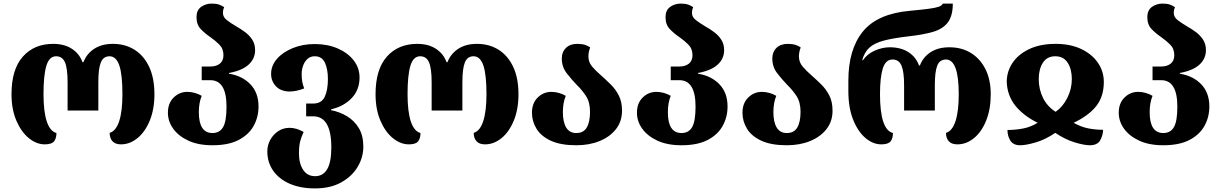

<svg xmlns="http://www.w3.org/2000/svg" viewBox="-20 -794 6791 1068"><path d="M229 9Q183 9 140.5 -25.5Q98 -60 71 -123Q44 -186 44 -270Q44 -408 107 -479Q170 -550 276 -550Q338 -550 380 -522.5Q422 -495 439 -448H444Q462 -495 504 -522.5Q546 -550 608 -550Q676 -550 728 -517.5Q780 -485 809.5 -422.5Q839 -360 839 -270Q839 -186 813 -123Q787 -60 744.5 -25.5Q702 9 653 9Q621 9 605.5 -8.5Q590 -26 590 -55Q625 -65 643 -120Q661 -175 661 -270Q661 -380 643.5 -430.5Q626 -481 589 -481Q555 -481 541 -447Q527 -413 527 -336V-179H356V-336Q356 -413 341.5 -447Q327 -481 292 -481Q254 -481 238 -428.5Q222 -376 222 -270Q222 -174 240 -119Q258 -64 294 -54Q294 -25 281 -8Q268 9 229 9Z M1162 14Q1083 14 1028 -11.5Q973 -37 943.5 -78Q914 -119 914 -167Q914 -220 946 -251.5Q978 -283 1022 -283Q1043 -283 1064 -277Q1085 -271 1102 -261Q1086 -222 1086 -170Q1086 -54 1162 -54Q1202 -54 1221 -87Q1240 -120 1240 -201Q1240 -348 1150 -348H1102V-424H1150Q1183 -424 1203 -440Q1223 -456 1223 -487Q1223 -523 1200 -546Q1177 -569 1148 -589Q1120 -608 1096.5 -632.5Q1073 -657 1073 -699Q1073 -737 1098.5 -755.5Q1124 -774 1158 -774Q1183 -774 1198.5 -768.5Q1214 -763 1227 -754Q1220 -739 1220 -722Q1220 -699 1242 -682Q1264 -665 1293 -648Q1318 -634 1342.5 -616Q1367 -598 1383 -573.5Q1399 -549 1399 -515Q1399 -468 1363.5 -435Q1328 -402 1254 -388V-384Q1328 -372 1373 -325Q1418 -278 1418 -202Q1418 -143 1391 -94Q1364 -45 1307.5 -15.5Q1251 14 1162 14Z M1732 254Q1651 254 1591.5 228Q1532 202 1499.5 155.5Q1467 109 1467 48Q1467 14 1483 -15.5Q1499 -45 1527 -64Q1555 -83 1591 -83Q1628 -83 1669 -60Q1656 -32 1649.5 -7Q1643 18 1643 59Q1643 116 1666.5 151Q1690 186 1733 186Q1777 186 1800 147Q1823 108 1823 26Q1823 -147 1722 -147H1683V-218H1722Q1769 -218 1786.5 -256Q1804 -294 1804 -354Q1804 -409 1787.5 -445Q1771 -481 1731 -481Q1706 -481 1690 -466Q1674 -451 1666 -428.5Q1658 -406 1658 -384Q1658 -357 1661 -340.5Q1664 -324 1672 -302Q1651 -294 1630.5 -289.5Q1610 -285 1592 -285Q1543 -285 1515.5 -313.5Q1488 -342 1488 -383Q1488 -429 1520.5 -466.5Q1553 -504 1608.5 -526.5Q1664 -549 1731 -549Q1802 -549 1858.5 -524.5Q1915 -500 1947.5 -458Q1980 -416 1980 -363Q1980 -294 1936 -248Q1892 -202 1822 -186V-181Q1869 -172 1910 -147.5Q1951 -123 1976 -81.5Q2001 -40 2001 22Q2001 81 1969.5 134Q1938 187 1878 220.5Q1818 254 1732 254Z M2254 9Q2208 9 2165.5 -25.5Q2123 -60 2096 -123Q2069 -186 2069 -270Q2069 -408 2132 -479Q2195 -550 2301 -550Q2363 -550 2405 -522.5Q2447 -495 2464 -448H2469Q2487 -495 2529 -522.5Q2571 -550 2633 -550Q2701 -550 2753 -517.5Q2805 -485 2834.5 -422.5Q2864 -360 2864 -270Q2864 -186 2838 -123Q2812 -60 2769.5 -25.5Q2727 9 2678 9Q2646 9 2630.5 -8.5Q2615 -26 2615 -55Q2650 -65 2668 -120Q2686 -175 2686 -270Q2686 -380 2668.5 -430.5Q2651 -481 2614 -481Q2580 -481 2566 -447Q2552 -413 2552 -336V-179H2381V-336Q2381 -413 2366.5 -447Q2352 -481 2317 -481Q2279 -481 2263 -428.5Q2247 -376 2247 -270Q2247 -174 2265 -119Q2283 -64 2319 -54Q2319 -25 2306 -8Q2293 9 2254 9Z M3186 14Q3099 14 3044.5 -11Q2990 -36 2964.5 -77.5Q2939 -119 2939 -167Q2939 -220 2971 -251.5Q3003 -283 3047 -283Q3068 -283 3089 -277Q3110 -271 3127 -261Q3111 -222 3111 -170Q3111 -115 3129.5 -84.5Q3148 -54 3186 -54Q3226 -54 3244 -85Q3262 -116 3262 -172Q3262 -226 3239.5 -260Q3217 -294 3189 -321Q3159 -352 3132 -387Q3105 -422 3105 -469Q3105 -505 3128 -527.5Q3151 -550 3191 -550Q3216 -550 3233.5 -544.5Q3251 -539 3263 -530Q3253 -505 3253 -480Q3253 -448 3274 -423.5Q3295 -399 3324 -374Q3350 -351 3377 -324.5Q3404 -298 3422 -263Q3440 -228 3440 -178Q3440 -119 3406.5 -76Q3373 -33 3315.5 -9.5Q3258 14 3186 14Z M3771 14Q3692 14 3637 -11.5Q3582 -37 3552.5 -78Q3523 -119 3523 -167Q3523 -220 3555 -251.5Q3587 -283 3631 -283Q3652 -283 3673 -277Q3694 -271 3711 -261Q3695 -222 3695 -170Q3695 -54 3771 -54Q3811 -54 3830 -87Q3849 -120 3849 -201Q3849 -348 3759 -348H3711V-424H3759Q3792 -424 3812 -440Q3832 -456 3832 -487Q3832 -523 3809 -546Q3786 -569 3757 -589Q3729 -608 3705.5 -632.5Q3682 -657 3682 -699Q3682 -737 3707.5 -755.5Q3733 -774 3767 -774Q3792 -774 3807.5 -768.5Q3823 -763 3836 -754Q3829 -739 3829 -722Q3829 -699 3851 -682Q3873 -665 3902 -648Q3927 -634 3951.5 -616Q3976 -598 3992 -573.5Q4008 -549 4008 -515Q4008 -468 3972.5 -435Q3937 -402 3863 -388V-384Q3937 -372 3982 -325Q4027 -278 4027 -202Q4027 -143 4000 -94Q3973 -45 3916.5 -15.5Q3860 14 3771 14Z M4357 14Q4270 14 4215.5 -11Q4161 -36 4135.5 -77.5Q4110 -119 4110 -167Q4110 -220 4142 -251.5Q4174 -283 4218 -283Q4239 -283 4260 -277Q4281 -271 4298 -261Q4282 -222 4282 -170Q4282 -115 4300.5 -84.5Q4319 -54 4357 -54Q4397 -54 4415 -85Q4433 -116 4433 -172Q4433 -226 4410.5 -260Q4388 -294 4360 -321Q4330 -352 4303 -387Q4276 -422 4276 -469Q4276 -505 4299 -527.5Q4322 -550 4362 -550Q4387 -550 4404.5 -544.5Q4422 -539 4434 -530Q4424 -505 4424 -480Q4424 -448 4445 -423.5Q4466 -399 4495 -374Q4521 -351 4548 -324.5Q4575 -298 4593 -263Q4611 -228 4611 -178Q4611 -119 4577.5 -76Q4544 -33 4486.5 -9.5Q4429 14 4357 14Z M4882 9Q4836 9 4794 -26.5Q4752 -62 4725.5 -128.5Q4699 -195 4699 -288V-345Q4699 -520 4780 -619Q4861 -718 5042 -734Q5107 -740 5145 -745Q5183 -750 5201.5 -756.5Q5220 -763 5224 -774H5280Q5280 -706 5252.5 -669.5Q5225 -633 5170.5 -617Q5116 -601 5035 -592Q4948 -582 4895.5 -568Q4843 -554 4815.5 -528.5Q4788 -503 4776 -459H4780Q4805 -495 4847 -513Q4889 -531 4929 -531Q4991 -531 5033 -504Q5075 -477 5092 -430H5097Q5115 -477 5157 -504Q5199 -531 5261 -531Q5329 -531 5380.5 -499.5Q5432 -468 5461.5 -409.5Q5491 -351 5491 -270Q5491 -186 5465.5 -123Q5440 -60 5397.5 -25.5Q5355 9 5306 9Q5273 9 5257.5 -8.5Q5242 -26 5242 -55Q5277 -65 5295 -120Q5313 -175 5313 -270Q5313 -463 5242 -463Q5207 -463 5193.5 -429Q5180 -395 5180 -320V-179H5009V-320Q5009 -395 4994.5 -429Q4980 -463 4945 -463Q4906 -463 4890.5 -413Q4875 -363 4875 -270Q4875 -174 4892.5 -119Q4910 -64 4947 -54Q4947 -25 4934 -8Q4921 9 4882 9Z M5655 14Q5616 14 5600 -12Q5584 -38 5584 -71Q5627 -71 5670 -79Q5713 -87 5752 -111Q5673 -150 5628 -206Q5583 -262 5580 -338Q5580 -396 5612 -444Q5644 -492 5705 -521Q5766 -550 5852 -550Q5934 -550 5994 -521.5Q6054 -493 6087 -445Q6120 -397 6120 -338Q6120 -257 6077.5 -203.5Q6035 -150 5952 -111Q5995 -87 6035.5 -79.5Q6076 -72 6116 -72Q6115 -40 6099.5 -13Q6084 14 6042 14Q6011 14 5958 -2Q5905 -18 5850 -55Q5794 -17 5740 -1.5Q5686 14 5655 14ZM5852 -172Q5893 -201 5917.5 -250.5Q5942 -300 5942 -354Q5942 -409 5919 -445Q5896 -481 5850 -481Q5804 -481 5781 -445Q5758 -409 5758 -354Q5758 -297 5782 -249Q5806 -201 5852 -172Z M6451 14Q6372 14 6317 -11.5Q6262 -37 6232.5 -78Q6203 -119 6203 -167Q6203 -220 6235 -251.5Q6267 -283 6311 -283Q6332 -283 6353 -277Q6374 -271 6391 -261Q6375 -222 6375 -170Q6375 -54 6451 -54Q6491 -54 6510 -87Q6529 -120 6529 -201Q6529 -348 6439 -348H6391V-424H6439Q6472 -424 6492 -440Q6512 -456 6512 -487Q6512 -523 6489 -546Q6466 -569 6437 -589Q6409 -608 6385.5 -632.5Q6362 -657 6362 -699Q6362 -737 6387.5 -755.5Q6413 -774 6447 -774Q6472 -774 6487.5 -768.5Q6503 -763 6516 -754Q6509 -739 6509 -722Q6509 -699 6531 -682Q6553 -665 6582 -648Q6607 -634 6631.5 -616Q6656 -598 6672 -573.5Q6688 -549 6688 -515Q6688 -468 6652.5 -435Q6617 -402 6543 -388V-384Q6617 -372 6662 -325Q6707 -278 6707 -202Q6707 -143 6680 -94Q6653 -45 6596.5 -15.5Q6540 14 6451 14Z"/></svg>

Font: Noto Serif Georgian ExtraBold
Style: Regular
Weight: 800
Designer: Monotype Design Team, Akaki Razmadze
Foundry: Google LLC
Version: Version 2.003; ttfautohint (v1.8.4.7-5d5b)